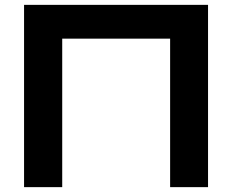

<svg xmlns="http://www.w3.org/2000/svg" viewBox="-20 -770 955 790"><path d="M79 -750V0H236V-611H680V0H836V-750Z"/></svg>

Font: Bounded Med
Style: Regular
Weight: 500
Designer: Vlad Churkin
Version: Version 3.0